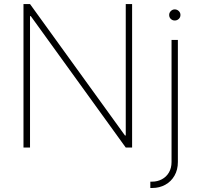

<svg xmlns="http://www.w3.org/2000/svg" viewBox="-20 -727 979 946"><path d="M630.9 0H599.6L131.8 -647.5H127.9V0H95.7V-707H127.9L595.7 -59.6H599.6V-707H630.9ZM856.4 -530.3V71.3Q856.4 109.4 839.8 138.4Q823.2 167.5 794.4 183.3Q765.6 199.2 730.5 199.2H720.7V168H729.5Q755.9 168 777.8 156.2Q799.8 144.5 812.5 122.6Q825.2 100.6 825.2 71.3V-530.3ZM813.5 -653.3Q813.5 -664.6 821.8 -672.6Q830.1 -680.7 840.8 -680.7Q852.5 -680.7 860.8 -672.6Q869.1 -664.6 869.1 -653.3Q869.1 -641.6 860.8 -633.8Q852.5 -626 840.8 -626Q829.6 -626 821.5 -633.8Q813.5 -641.6 813.5 -653.3Z"/></svg>

Font: Pretendard Std Thin
Style: Regular
Weight: 100
Designer: Base glyphs from Inter by Rasmus Andersson; Hangeul glyphs from Noto Sans CJK(Source Han Sans) by Jang Soo-young and Kan
Foundry: Kil Hyung-jin
Version: Version 1.309